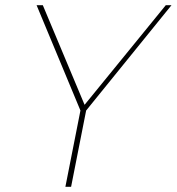

<svg xmlns="http://www.w3.org/2000/svg" viewBox="-20 -720 681 740"><path d="M619 -700H641L312 -294L254 0H232L290 -294L121 -700H145L306 -316Z"/></svg>

Font: Albert Sans Thin
Style: Italic
Weight: 250
Italic angle: -11.25°
Designer: Andreas Rasmussen
Foundry: a.Foundry
Version: Version 1.025